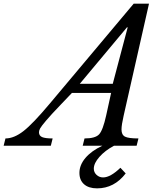

<svg xmlns="http://www.w3.org/2000/svg" viewBox="-128 -800 911 1054"><path d="M551 -166Q539 -114 539 -89Q539 -60 558 -50Q577 -40 632 -40L622 0H498Q449 26 418 61Q387 96 387 126Q387 146 402 160Q417 174 438 174Q478 174 533 121L562 152Q499 234 405 234Q359 234 333.5 211.5Q308 189 308 149Q308 106 341 67Q374 28 434 0H326L336 -40Q395 -40 416 -62.5Q437 -85 455 -167L482 -290H267L204 -224Q152 -170 125 -138Q98 -106 92 -94.5Q86 -83 86 -74Q86 -55 103 -47.5Q120 -40 161 -40L151 0H-108L-98 -40Q-51 -40 1 -80.5Q53 -121 145 -231L606 -780H690ZM310 -340H491L573 -650H569Z"/></svg>

Font: Libre Baskerville
Style: Italic
Weight: 400
Italic angle: -15°
Designer: Pablo Impallari, Rodrigo Fuenzalida
Foundry: Pablo Impallari, Rodrigo Fuenzalida
Version: Version 1.051;Glyphs 3.2.3 (3260)